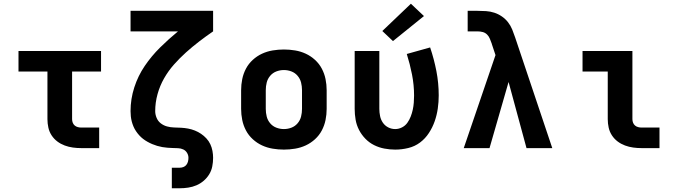

<svg xmlns="http://www.w3.org/2000/svg" viewBox="-20 -793 3640 1028"><path d="M415 0Q393 0 370.5 -3Q348 -6 326.5 -14Q305 -22 287 -35.5Q269 -49 256.5 -68Q244 -87 239 -109.5Q234 -132 234 -155V-410H79V-520H521V-410H366V-155Q366 -145 369.5 -136Q373 -127 380 -121Q387 -115 396.5 -112.5Q406 -110 415 -110H511V0Z M900 215V105H942Q952 105 961.5 101.5Q971 98 977.5 90Q984 82 986.5 72Q989 62 989 52Q989 38 981.5 25.5Q974 13 961 7Q948 1 933.5 0.5Q919 0 905 -0.5Q891 -1 877 -2Q863 -3 849 -5.5Q835 -8 821.5 -12Q808 -16 795 -21.5Q782 -27 769.5 -34Q757 -41 746 -49.5Q735 -58 725.5 -68.5Q716 -79 708 -91Q700 -103 694.5 -116Q689 -129 685.5 -142.5Q682 -156 680.5 -170Q679 -184 679 -198Q679 -263 699 -325Q719 -387 755 -440Q791 -493 837 -538.5Q883 -584 933 -625H679V-735H1121V-625Q1083 -599 1046.5 -571Q1010 -543 976 -512.5Q942 -482 911.5 -447.5Q881 -413 858.5 -373.5Q836 -334 823.5 -289Q811 -244 811 -198Q811 -180 818.5 -162Q826 -144 841 -132.5Q856 -121 874.5 -116Q893 -111 912 -110.5Q931 -110 950 -109Q969 -108 987.5 -104.5Q1006 -101 1023.5 -94Q1041 -87 1056.5 -76.5Q1072 -66 1085 -52Q1098 -38 1106 -21Q1114 -4 1117.5 15Q1121 34 1121 52Q1121 75 1116.5 98Q1112 121 1100 140.5Q1088 160 1070.5 175Q1053 190 1032 199Q1011 208 988 211.5Q965 215 942 215Z M1500 8Q1470 8 1440 3Q1410 -2 1383 -14.5Q1356 -27 1333.5 -47.5Q1311 -68 1297 -94.5Q1283 -121 1277 -150.5Q1271 -180 1271 -210V-310Q1271 -340 1277 -369.5Q1283 -399 1297 -425.5Q1311 -452 1333.5 -472.5Q1356 -493 1383 -505.5Q1410 -518 1440 -523Q1470 -528 1500 -528Q1530 -528 1560 -523Q1590 -518 1617 -505.5Q1644 -493 1666.5 -472.5Q1689 -452 1703 -425.5Q1717 -399 1723 -369.5Q1729 -340 1729 -310V-210Q1729 -180 1723 -150.5Q1717 -121 1703 -94.5Q1689 -68 1666.5 -47.5Q1644 -27 1617 -14.5Q1590 -2 1560 3Q1530 8 1500 8ZM1500 -102Q1521 -102 1540.5 -109.5Q1560 -117 1573.5 -133Q1587 -149 1592 -169Q1597 -189 1597 -210V-310Q1597 -331 1592 -351Q1587 -371 1573.5 -387Q1560 -403 1540.5 -410.5Q1521 -418 1500 -418Q1479 -418 1459.5 -410.5Q1440 -403 1426.5 -387Q1413 -371 1408 -351Q1403 -331 1403 -310V-210Q1403 -189 1408 -169Q1413 -149 1426.5 -133Q1440 -117 1459.5 -109.5Q1479 -102 1500 -102Z M2096 8Q2067 8 2038 2.5Q2009 -3 1983 -16Q1957 -29 1936.5 -50Q1916 -71 1902.5 -97Q1889 -123 1884 -152Q1879 -181 1879 -210V-520H2011V-210Q2011 -191 2015 -171.5Q2019 -152 2030 -136Q2041 -120 2058.5 -111Q2076 -102 2096 -102Q2115 -102 2132.5 -111Q2150 -120 2161 -135.5Q2172 -151 2179 -169Q2186 -187 2190 -205.5Q2194 -224 2195.5 -243Q2197 -262 2197 -281Q2197 -338 2186 -394Q2175 -450 2158 -504L2283 -539Q2304 -477 2316.5 -412.5Q2329 -348 2329 -282Q2329 -247 2324 -212Q2319 -177 2307.5 -144Q2296 -111 2276.5 -81Q2257 -51 2229 -30Q2201 -9 2166 -0.5Q2131 8 2096 8ZM2084 -573 2027 -627 2180 -773 2250 -707Z M2463 0 2633 -498 2613 -558Q2613 -558 2613 -558Q2613 -558 2613 -558V-559Q2608 -572 2603 -585Q2598 -598 2588 -608Q2578 -618 2564.5 -621.5Q2551 -625 2537 -625H2484V-735H2537Q2560 -735 2582.5 -733.5Q2605 -732 2626.5 -725Q2648 -718 2667 -705Q2686 -692 2700 -674Q2714 -656 2722.5 -635Q2731 -614 2738 -593L2937 0H2799L2703 -354L2601 0Z M3415 0Q3393 0 3370.5 -3Q3348 -6 3326.5 -14Q3305 -22 3287 -35.5Q3269 -49 3256.5 -68Q3244 -87 3239 -109.5Q3234 -132 3234 -155V-410H3099V-520H3366V-155Q3366 -145 3369.5 -136Q3373 -127 3380 -121Q3387 -115 3396.5 -112.5Q3406 -110 3415 -110H3511V0Z"/></svg>

Font: Iosevka SS04 XBd Ex
Style: Regular
Weight: 800
Width: 7
Monospace: yes
Designer: Belleve Invis
Foundry: Belleve Invis
Version: Version 19.0.0; ttfautohint (v1.8.4)